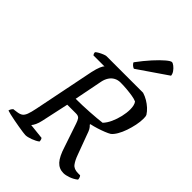

<svg xmlns="http://www.w3.org/2000/svg" viewBox="-287 -1080 1194 1194"><g transform="rotate(45 310.5 -483.0)"><path d="M171 0Q165 0 147 -2.5Q129 -5 105.5 -9Q82 -13 58.5 -17.5Q35 -22 16 -26.5Q-3 -31 -11 -34Q-9 -45 -3 -52.5Q3 -60 4 -61L34 -65Q56 -68 68 -76.5Q80 -85 88 -105.5Q96 -126 104 -166L185 -568Q193 -604 202 -625Q211 -646 218 -650H120Q117 -654 115 -659Q113 -664 113 -671Q120 -678 133.5 -685.5Q147 -693 161 -698.5Q175 -704 181 -704H503Q526 -697 547 -684.5Q568 -672 585.5 -656Q603 -640 615 -621Q617 -617 618 -610Q619 -603 619 -592Q619 -565 612.5 -533.5Q606 -502 595.5 -471.5Q585 -441 571 -417Q557 -393 542 -381Q529 -373 506.5 -364Q484 -355 458.5 -347Q433 -339 409 -334V-329Q420 -319 426.5 -307.5Q433 -296 442 -269L488 -145Q501 -108 517.5 -86Q534 -64 571 -64H589Q594 -59 596.5 -51Q599 -43 599 -36Q578 -19 551.5 -9.5Q525 0 506 0Q467 0 441.5 -28Q416 -56 396 -120L344 -274Q338 -293 329.5 -305.5Q321 -318 299 -318H222L183 -138Q178 -114 169.5 -96Q161 -78 153 -70L255 -59Q257 -57 259.5 -50.5Q262 -44 262 -34Q245 -21 217 -10.5Q189 0 171 0ZM233 -381Q292 -381 354 -385Q416 -389 457 -394Q476 -414 490 -444.5Q504 -475 512 -509.5Q520 -544 520 -574Q520 -592 516.5 -606.5Q513 -621 506 -630Q491 -637 466.5 -641Q442 -645 414 -647.5Q386 -650 359 -650Q336 -650 317.5 -640Q299 -630 287 -611.5Q275 -593 270 -569ZM357 -769Q347 -772 338 -780.5Q329 -789 327 -796Q364 -846 398.5 -884Q433 -922 459 -944Q485 -966 495 -966Q503 -966 516 -956Q529 -946 539.5 -931.5Q550 -917 551 -902Z"/></g></svg>

Font: Texturina Medium
Style: Italic
Weight: 500
Italic angle: -11°
Designer: Guillermo Torres Carreño
Foundry: Omnibus-Type
Version: Version 1.002